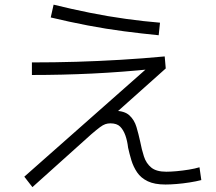

<svg xmlns="http://www.w3.org/2000/svg" viewBox="-20 -802 920 816"><path d="M117.8 -6.7 83.3 -51.1 627.8 -532.2 628.9 -508.9Q498.9 -495.6 371.7 -489.4Q244.4 -483.3 115.6 -483.3V-536.7Q211.1 -536.7 304.4 -539.4Q397.8 -542.2 491.7 -547.8Q585.6 -553.3 680 -562.2L684.4 -511.1L436.7 -290L413.3 -298.9Q421.1 -314.4 433.9 -322.8Q446.7 -331.1 466.7 -331.1Q508.9 -331.1 530 -311.7Q551.1 -292.2 560 -262.2Q568.9 -232.2 575.6 -201.1Q582.2 -166.7 591.7 -137.2Q601.1 -107.8 622.8 -90Q644.4 -72.2 686.7 -72.2Q704.4 -72.2 730 -74.4Q755.6 -76.7 782.8 -81.1Q810 -85.6 827.8 -91.1L835.6 -36.7Q814.4 -31.1 786.1 -26.7Q757.8 -22.2 730.6 -20Q703.3 -17.8 683.3 -17.8Q636.7 -17.8 607.8 -31.7Q578.9 -45.6 562.8 -69.4Q546.7 -93.3 538.3 -121.1Q530 -148.9 524.4 -174.4Q521.1 -203.3 512.8 -226.7Q504.4 -250 490.6 -263.9Q476.7 -277.8 448.9 -277.8Q437.8 -277.8 427.8 -274.4Q417.8 -271.1 404.4 -261.1Q391.1 -251.1 368.9 -232.2ZM654.4 -652.2Q585.6 -658.9 508.3 -668.9Q431.1 -678.9 352.8 -693.9Q274.4 -708.9 195.6 -727.8L207.8 -782.2Q284.4 -763.3 361.7 -747.8Q438.9 -732.2 515.6 -721.7Q592.2 -711.1 660 -705.6Z"/></svg>

Font: Paperlogy 3 Light
Style: Regular
Weight: 300
Designer: redesigned by Lee Juim, glyphs from Gmarket Sans & Montserrat
Foundry: PT&
Version: Version 1.001